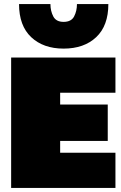

<svg xmlns="http://www.w3.org/2000/svg" viewBox="-20 -928 595 948"><path d="M294 -688Q194 -688 134 -744.5Q74 -801 74 -908H229Q229 -874 243 -847Q257 -820 294 -820Q332 -820 346 -847Q360 -874 360 -908H515Q515 -801 455 -744.5Q395 -688 294 -688ZM35 0V-644H550V-470H277V-412H512V-232H277V-174H550V0Z"/></svg>

Font: Boz Display
Style: Regular
Weight: 900
Version: Version 2.000; ttfautohint (v1.8.3)